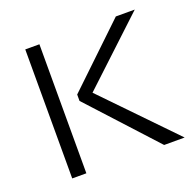

<svg xmlns="http://www.w3.org/2000/svg" viewBox="-97 -615 731 717"><g transform="rotate(-20 268.5 -256.5)"><path d="M508.3 -512.7 253.9 -274.9 520 0H438.5L197.8 -262.7V-288.1L433.1 -512.7ZM129.4 -512.7V0H73.2V-512.7Z"/></g></svg>

Font: Voltera Light
Style: Light
Weight: 300
Designer: Bernd Montag
Version: Version 1.301